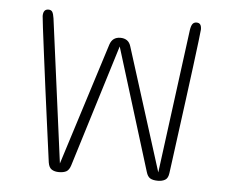

<svg xmlns="http://www.w3.org/2000/svg" viewBox="-42 -529 703 585"><g transform="rotate(5 309.5 -236.0)"><path d="M158 9.5Q145 9.5 136.2 4Q127.5 -1.5 125 -17Q124.5 -21.5 120 -54.2Q115.5 -87 109 -136Q102.5 -185 95.2 -239.5Q88 -294 81.8 -343Q75.5 -392 71.5 -424.2Q67.5 -456.5 67.5 -460Q67.5 -470.5 71.5 -475.8Q75.5 -481 83.5 -481Q92 -481 95.5 -475.2Q99 -469.5 101 -456L159 -17L277.5 -391Q281.5 -403 289.5 -408.8Q297.5 -414.5 309.5 -414.5Q321.5 -414.5 329.8 -408.8Q338 -403 341.5 -391L460 -16L518 -456Q520 -469.5 524.2 -475.2Q528.5 -481 536.5 -481Q544.5 -481 548 -476Q551.5 -471 551.5 -461Q551.5 -457 547.5 -425Q543.5 -393 537.5 -345Q531.5 -297 524.2 -243.2Q517 -189.5 510.5 -140.5Q504 -91.5 499.5 -57.8Q495 -24 494 -17Q492 -1 483 4.2Q474 9.5 461 9.5Q445.5 9.5 437.2 4.5Q429 -0.5 425 -14.5L309.5 -388L194 -14.5Q189.5 0 181 4.8Q172.5 9.5 158 9.5Z"/></g></svg>

Font: Sono ExtraLight
Style: Regular
Weight: 200
Designer: Tyler Finck
Foundry: Tyler Finck
Version: Version 2.112